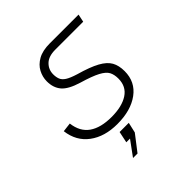

<svg xmlns="http://www.w3.org/2000/svg" viewBox="-196 -665 992 992"><g transform="rotate(-45 300.0 -168.5)"><path d="M276 12Q184 12 124 -32.5Q64 -77 54 -158L104 -164Q112 -98 157 -66.5Q202 -35 281 -35Q357 -35 401.5 -64Q446 -93 446 -151Q446 -180 435.5 -200Q425 -220 392 -237.5Q359 -255 291 -275Q225 -295 199.5 -325Q174 -355 174 -402Q174 -434 189.5 -463.5Q205 -493 238 -511.5Q271 -530 324 -530H534L525 -487H321Q272 -487 247.5 -463Q223 -439 223 -404Q223 -384 229 -368.5Q235 -353 253.5 -341Q272 -329 311 -317Q385 -296 425 -274Q465 -252 480.5 -224Q496 -196 496 -155Q496 -77 435.5 -32.5Q375 12 276 12ZM209 193 269 111H242L255 49H322L309 106L242 193Z"/></g></svg>

Font: Geist Mono ExtraLight
Style: Italic
Weight: 200
Italic angle: -12°
Monospace: yes
Designer: Basement.studio, Andrés Briganti, Mateo Zaragoza
Foundry: Basement.studio, Vercel, Andrés Briganti, Guido Ferreyra, Mateo Zaragoza
Version: Version 1.500; ttfautohint (v1.8.4.7-5d5b)